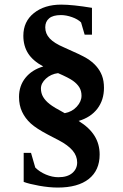

<svg xmlns="http://www.w3.org/2000/svg" viewBox="-20 -699 540 843"><path d="M417.5 -20.5Q417.5 48.8 369.9 86.7Q322.3 124.5 233.4 124.5Q196.3 124.5 151.6 116.5Q106.9 108.4 84 99.6V-27.8H116.2L134.8 36.6Q153.8 55.7 181.6 67.4Q209.5 79.1 236.3 79.1Q275.9 79.1 297.4 60.8Q318.8 42.5 318.8 14.2Q318.8 -14.6 298.6 -38.3Q278.3 -62 238.3 -83L191.4 -107.4Q139.2 -134.8 114.7 -157.2Q90.3 -179.7 76.9 -208.3Q63.5 -236.8 63.5 -273.4Q63.5 -322.3 91.8 -357.4Q120.1 -392.6 169.9 -407.2Q124 -432.1 103.3 -464.8Q82.5 -497.6 82.5 -542Q82.5 -604.5 128.9 -641.6Q175.3 -678.7 248.5 -678.7Q298.8 -678.7 383.8 -664.6V-546.9H351.6L335.9 -600.6Q321.8 -614.7 296.1 -623.8Q270.5 -632.8 247.6 -632.8Q212.4 -632.8 195.6 -618.4Q178.7 -604 178.7 -579.1Q178.7 -551.3 198.2 -530.3Q217.8 -509.3 260.3 -491.2Q337.4 -457.5 361.6 -442.6Q385.7 -427.7 402.3 -408.9Q418.9 -390.1 427.7 -367.2Q436.5 -344.2 436.5 -313.5Q436.5 -259.8 407.5 -221.7Q378.4 -183.6 325.2 -168Q372.6 -138.7 395 -102.5Q417.5 -66.4 417.5 -20.5ZM337.9 -278.8Q337.9 -299.8 328.4 -315.4Q318.8 -331.1 300.5 -344.2Q282.2 -357.4 234.9 -377.9Q203.6 -374 181.6 -353.8Q159.7 -333.5 159.7 -310.5Q159.7 -290 169.4 -273.4Q179.2 -256.8 197.8 -242.2Q216.3 -227.5 264.2 -202.1Q296.4 -208 317.1 -230.7Q337.9 -253.4 337.9 -278.8Z"/></svg>

Font: Liberation Serif
Style: Bold
Weight: 700
Designer: Steve Matteson
Foundry: Ascender Corporation
Version: Version 2.1.5